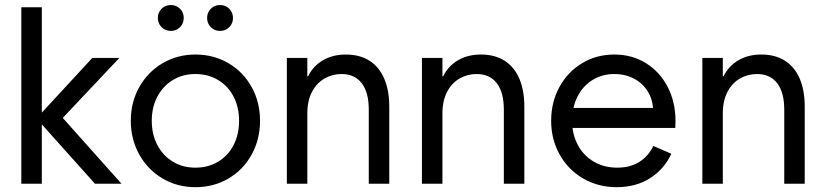

<svg xmlns="http://www.w3.org/2000/svg" viewBox="-20 -736 3309 769"><path d="M65.4 -707H147.5V0H65.4ZM127.9 -259.8 163.1 -238.3H127.9V-284.2H163.1L127.9 -263.7L349.6 -503.9H458L231.4 -263.7L466.8 0H360.4Z M503.9 -252Q503.9 -327.1 538.1 -387.7Q572.3 -448.2 631.3 -482.9Q690.4 -517.6 762.7 -517.6Q835.9 -517.6 895 -482.9Q954.1 -448.2 987.8 -387.7Q1021.5 -327.1 1021.5 -252Q1021.5 -177.7 987.8 -116.7Q954.1 -55.7 895 -21Q835.9 13.7 762.7 13.7Q690.4 13.7 631.3 -21Q572.3 -55.7 538.1 -116.7Q503.9 -177.7 503.9 -252ZM937.5 -252Q937.5 -306.6 915.5 -349.1Q893.6 -391.6 853.5 -415.5Q813.5 -439.5 762.7 -439.5Q711.9 -439.5 672.4 -415.5Q632.8 -391.6 610.4 -349.1Q587.9 -306.6 587.9 -252Q587.9 -197.3 610.4 -154.8Q632.8 -112.3 672.4 -88.4Q711.9 -64.5 762.7 -64.5Q813.5 -64.5 853.5 -88.4Q893.6 -112.3 915.5 -154.8Q937.5 -197.3 937.5 -252ZM612.3 -664.1Q612.3 -678.7 619.1 -690.4Q626 -702.1 637.7 -709Q649.4 -715.8 664.1 -715.8Q678.7 -715.8 690.4 -709Q702.1 -702.1 709 -690.4Q715.8 -678.7 715.8 -664.1Q715.8 -649.4 709 -637.7Q702.1 -626 690.4 -619.1Q678.7 -612.3 664.1 -612.3Q649.4 -612.3 637.7 -619.1Q626 -626 619.1 -637.7Q612.3 -649.4 612.3 -664.1ZM809.6 -664.1Q809.6 -678.7 816.4 -690.4Q823.2 -702.1 835 -709Q846.7 -715.8 861.3 -715.8Q876 -715.8 887.7 -709Q899.4 -702.1 906.2 -690.4Q913.1 -678.7 913.1 -664.1Q913.1 -649.4 906.2 -637.7Q899.4 -626 887.7 -619.1Q876 -612.3 861.3 -612.3Q846.7 -612.3 835 -619.1Q823.2 -626 816.4 -637.7Q809.6 -649.4 809.6 -664.1Z M1128.9 -503.9H1210.9V0H1128.9ZM1347.7 -439.5Q1311.5 -439.5 1280.3 -421.9Q1249 -404.3 1230 -368.7Q1210.9 -333 1210.9 -281.2L1199.2 -359.4V-430.7H1226.6L1199.2 -359.4Q1199.2 -406.2 1220.2 -441.9Q1241.2 -477.5 1278.8 -497.6Q1316.4 -517.6 1365.2 -517.6Q1420.9 -517.6 1460 -492.7Q1499 -467.8 1519 -420.9Q1539.1 -374 1539.1 -308.6V0H1457V-296.9Q1457 -366.2 1428.7 -402.8Q1400.4 -439.5 1347.7 -439.5Z M1669.9 -503.9H1752V0H1669.9ZM1888.7 -439.5Q1852.5 -439.5 1821.3 -421.9Q1790 -404.3 1771 -368.7Q1752 -333 1752 -281.2L1740.2 -359.4V-430.7H1767.6L1740.2 -359.4Q1740.2 -406.2 1761.2 -441.9Q1782.2 -477.5 1819.8 -497.6Q1857.4 -517.6 1906.2 -517.6Q1961.9 -517.6 2001 -492.7Q2040 -467.8 2060.1 -420.9Q2080.1 -374 2080.1 -308.6V0H1998V-296.9Q1998 -366.2 1969.7 -402.8Q1941.4 -439.5 1888.7 -439.5Z M2187.5 -252Q2187.5 -327.1 2220.7 -387.7Q2253.9 -448.2 2311.5 -482.9Q2369.1 -517.6 2440.4 -517.6Q2511.7 -517.6 2567.4 -482.9Q2623 -448.2 2654.3 -387.7Q2685.5 -327.1 2685.5 -252Q2685.5 -242.2 2684.6 -223.6H2253.9V-303.7H2603.5L2595.7 -293Q2595.7 -334 2575.7 -367.7Q2555.7 -401.4 2520.5 -420.4Q2485.4 -439.5 2440.4 -439.5Q2391.6 -439.5 2353 -415.5Q2314.5 -391.6 2293 -349.1Q2271.5 -306.6 2271.5 -252Q2271.5 -197.3 2294.9 -154.3Q2318.4 -111.3 2359.4 -87.9Q2400.4 -64.5 2452.1 -64.5Q2503.9 -64.5 2540.5 -87.4Q2577.1 -110.4 2596.7 -151.4L2668.9 -120.1Q2639.6 -57.6 2583 -22Q2526.4 13.7 2450.2 13.7Q2376 13.7 2315.9 -21Q2255.9 -55.7 2221.7 -116.7Q2187.5 -177.7 2187.5 -252Z M2793 -503.9H2875V0H2793ZM3011.7 -439.5Q2975.6 -439.5 2944.3 -421.9Q2913.1 -404.3 2894 -368.7Q2875 -333 2875 -281.2L2863.3 -359.4V-430.7H2890.6L2863.3 -359.4Q2863.3 -406.2 2884.3 -441.9Q2905.3 -477.5 2942.9 -497.6Q2980.5 -517.6 3029.3 -517.6Q3085 -517.6 3124 -492.7Q3163.1 -467.8 3183.1 -420.9Q3203.1 -374 3203.1 -308.6V0H3121.1V-296.9Q3121.1 -366.2 3092.8 -402.8Q3064.5 -439.5 3011.7 -439.5Z"/></svg>

Font: Wanted Sans Std Variable
Style: Regular
Weight: 400
Designer: Original Design by Kil Hyung-jin and Kang Hanbin, Wanted Lab, Inc;
Foundry: Wanted Lab, Inc.
Version: Version 1.003;Glyphs 3.2 (3227)